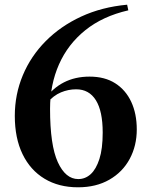

<svg xmlns="http://www.w3.org/2000/svg" viewBox="-20 -780 644 817"><path d="M312 17Q230 17 169.5 -19.5Q109 -56 76 -124Q43 -192 43 -287Q43 -378 77 -459.5Q111 -541 174.5 -605Q238 -669 325.5 -709.5Q413 -750 521 -760L526 -736Q417 -711 343 -651.5Q269 -592 231 -506Q193 -420 193 -317Q193 -162 226 -90Q259 -18 313 -18Q343 -18 366 -39Q389 -60 403 -103.5Q417 -147 417 -216Q417 -307 388 -353.5Q359 -400 304 -400Q271 -400 239.5 -387Q208 -374 180 -342L160 -356H169Q239 -454 361 -454Q426 -454 470.5 -425.5Q515 -397 538.5 -346.5Q562 -296 562 -229Q562 -160 532 -104Q502 -48 445.5 -15.5Q389 17 312 17Z"/></svg>

Font: Noto Serif JP ExtraBold
Style: Regular
Weight: 800
Designer: Ryoko NISHIZUKA 西塚涼子 (kana & ideographs); Frank Grießhammer (Latin, Greek & Cyrillic); Wenlong ZHANG 张文龙 (bopomofo); San
Foundry: Adobe
Version: Version 2.003-H1;hotconv 1.1.1;makeotfexe 2.6.0